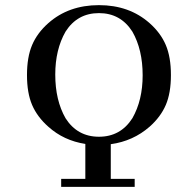

<svg xmlns="http://www.w3.org/2000/svg" viewBox="-20 -727 758 747"><path d="M562 -234Q498 -178 411 -166V-31H504V0H218V-31H312V-167Q228 -180 168 -234Q125 -272 105 -318.5Q85 -365 85 -435Q85 -505 105 -552Q125 -599 168 -637Q247 -707 365 -707Q483 -707 562 -637Q605 -599 625 -552Q645 -505 645 -435Q645 -365 625 -318.5Q605 -272 562 -234ZM535 -434Q535 -534 495 -604Q449 -676 365 -676Q281 -676 235 -604Q195 -534 195 -437Q195 -337 235 -267Q281 -195 365 -195Q449 -195 495 -267Q535 -337 535 -434Z"/></svg>

Font: GFS Didot
Style: Regular
Weight: 400
Designer: Takis Katsoulidis and George D. Matthiopoulos
Foundry: Takis Katsoulidis and George D. Matthiopoulos
Version: Version 1.0